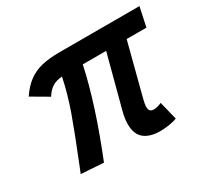

<svg xmlns="http://www.w3.org/2000/svg" viewBox="-114 -684 912 855"><g transform="rotate(-30 342.5 -256.5)"><path d="M377 -90.8Q377 -120.6 386.7 -156.2L457 -422.4H336.9Q297.4 -238.8 199.7 3.9L84.5 -3.9L97.2 -35.2Q154.3 -176.8 183.6 -259Q212.9 -341.3 229.5 -421.9Q198.2 -419.4 178.5 -406.7Q158.7 -394 142.6 -368.2L56.6 -418.5Q83.5 -458.5 114 -480.7Q144.5 -502.9 182.6 -512Q220.7 -521 274.4 -521H685.1L664.1 -422.4H562.5L493.7 -157.2Q486.8 -130.9 486.8 -117.2Q486.8 -102.5 492.9 -96.4Q499 -90.3 511.2 -90.3Q521.5 -90.3 532.5 -93.5Q543.5 -96.7 551.3 -100.6L574.7 -6.3Q562 -1 537.6 3.4Q513.2 7.8 487.8 7.8Q436 7.8 406.5 -15.6Q377 -39.1 377 -90.8Z"/></g></svg>

Font: Reddit Sans Chocolate SemiBold
Style: Italic
Weight: 600
Italic angle: -11.25°
Designer: Stephen Hutchings
Version: Version 1.013